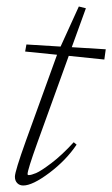

<svg xmlns="http://www.w3.org/2000/svg" viewBox="-20 -554 342 585"><path d="M50.8 11.2Q39.6 11.2 32.5 3.9Q25.4 -3.4 25.4 -15.6Q25.4 -31.7 59.1 -125.5L153.8 -387.2L56.6 -397L60.5 -418.5L164.6 -412.1L220.2 -534.2L241.7 -528.8L198.7 -410.2L302.2 -403.8L297.9 -372.6L189.5 -383.8L93.8 -119.1Q64 -36.1 64 -23.9Q64 -20.5 67.4 -20.5Q75.2 -20.5 89.8 -26.6Q104.5 -32.7 136.7 -57.1Q168.9 -81.5 204.6 -120.6L213.4 -113.3Q181.6 -65.9 130.4 -27.3Q79.1 11.2 50.8 11.2Z"/></svg>

Font: Elstob ExtraLight
Style: Italic
Weight: 200
Italic angle: -20°
Designer: Peter S. Baker
Version: Version 1.015